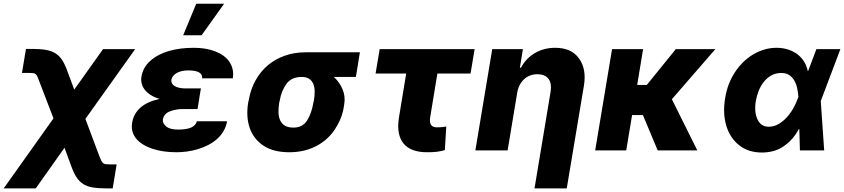

<svg xmlns="http://www.w3.org/2000/svg" viewBox="-76 -810 4546 1034"><path d="M-56.1 204.5 212 -172.6 136 -370.7Q130 -387.8 125.7 -397Q121.4 -406.2 115.8 -410.9Q110.1 -415.5 101.7 -416.4Q93.4 -417.3 78.8 -417.3H42.3L63.9 -546.5H100.1Q141.7 -546.5 171 -541.4Q200.3 -536.2 221.4 -523.4Q242.5 -510.7 257.3 -488.8Q272 -467 284.4 -433.2L323.9 -327.4L479 -545.5H652L383.9 -169.7L458.8 30.2Q464.8 46.2 469.3 55Q473.7 63.9 479.4 68.5Q485.1 73.2 493.4 74.2Q501.8 75.3 515.6 75.3H552.2L530.9 204.5H494.3Q452.8 204.5 423.7 199.6Q394.5 194.6 373.6 181.8Q352.6 169 337.9 147.4Q323.2 125.7 310.4 92L271.3 -14.2L116.5 204.5Z M635.7 -148.8Q643.5 -197.8 680.4 -230.5Q717.3 -263.1 783.7 -277.3Q756.7 -285.2 736.9 -297.6Q717 -310 704.5 -325.6Q692.1 -341.3 687.3 -359.4Q682.5 -377.5 685.7 -396.7Q693.9 -447.1 733 -481.9Q772.7 -517.4 832.2 -535Q891.7 -552.6 968 -552.6Q1033 -552.6 1083.1 -533.4Q1108 -523.8 1127.3 -509.8Q1146.7 -495.7 1159.3 -477.3Q1171.9 -458.8 1176.8 -436.6Q1181.8 -414.4 1177.9 -388.1H1012.8Q1013.8 -399.9 1008.9 -408Q1003.9 -416.2 993.8 -421.3Q983.7 -426.5 969.3 -428.6Q954.9 -430.8 937.1 -430.8Q916.2 -430.8 900 -426.5Q883.9 -422.2 872.7 -415.1Q861.5 -408 855.1 -399.1Q848.7 -390.3 846.9 -380.7Q844.1 -359.4 864.5 -346.6Q884.9 -333.8 924.7 -333.8H1006L997.9 -286.2H998.2L987.9 -222.7H906.6Q872.2 -222.7 839.8 -210.6Q807.2 -198.5 801.1 -166.9Q798.3 -146.7 818.5 -129.3Q838.4 -112.2 883.5 -112.2Q930.8 -112.2 954.9 -123.9Q979 -135.7 984.4 -157H1147Q1141.7 -126.8 1127 -102.5Q1112.2 -78.1 1090.9 -59.7Q1069.6 -41.2 1043.3 -28.1Q1017 -14.9 988.5 -6.4Q959.9 2.1 930.8 6Q901.6 9.9 874.6 9.9Q800.8 9.9 743.6 -9.2Q715.2 -18.8 693.2 -32.7Q671.2 -46.5 657 -64.1Q642.8 -81.7 637.1 -103Q631.4 -124.3 635.7 -148.8ZM910.5 -620 980.8 -789.8H1131L1009.6 -620Z M1260.7 -258.5 1263.5 -269.9Q1273.4 -328.8 1299.9 -376.6Q1326.3 -424.4 1366.1 -458.1Q1405.9 -491.8 1457.7 -510.1Q1509.6 -528.4 1570.3 -528.4H1862.2L1840.6 -395.6H1721.9Q1736.9 -382.1 1748.6 -365.6Q1760.3 -349.1 1768.5 -329.9Q1785.2 -290.1 1777.7 -248.6L1776.3 -238.6Q1771 -202.1 1758 -170.8Q1745 -139.6 1725.9 -110.8Q1706.7 -82.7 1681.3 -60.4Q1655.9 -38 1625.2 -22.4Q1594.5 -6.7 1558.6 1.6Q1522.7 9.9 1482.2 9.9Q1396.7 9.9 1343.4 -25.2Q1316.4 -43 1297.8 -67.1Q1279.1 -91.3 1268.8 -120.9Q1258.5 -150.6 1256.4 -185.2Q1254.3 -219.8 1260.7 -258.5ZM1504.3 -122.9Q1554.7 -122.9 1578.5 -162.3Q1602.6 -201.7 1611.9 -258.5L1614.7 -269.9Q1619 -295.5 1618.6 -318.2Q1618.3 -340.9 1611.2 -358.1Q1604 -375.4 1589 -385.5Q1573.9 -395.6 1548.3 -395.6Q1494 -395.6 1466.6 -358.3Q1439.3 -320.3 1430.8 -269.9L1427.9 -258.5Q1423.3 -230.1 1423.8 -205.4Q1424.4 -180.8 1432.7 -162.3Q1441.1 -143.8 1458.3 -133.3Q1475.5 -122.9 1504.3 -122.9Z M1968.8 -545.5H2480.1L2458.1 -414.1H2279.5L2240.4 -176.5Q2232.6 -124.3 2276.3 -124.3Q2285.2 -124.3 2291.7 -124.6Q2298.3 -125 2304 -125.5Q2309.7 -126.1 2315.2 -126.8Q2320.7 -127.5 2327.4 -128.6L2319.6 -1.4Q2308.2 1.8 2297.4 3.9Q2286.6 6 2275.2 7.5Q2263.8 8.9 2251.1 9.4Q2238.3 9.9 2223 9.9Q2180.4 9.9 2148.6 -1.8Q2116.8 -13.5 2097.5 -36.9Q2078.1 -60.4 2071.6 -95.2Q2065 -130 2072.4 -176.1L2111.5 -414.1H1946.7Z M2574.9 -545.5H2740.1L2723.7 -445.3H2729.8Q2742.9 -470.5 2761.9 -490.4Q2780.9 -510.3 2804.5 -524.1Q2828.1 -538 2855.6 -545.3Q2883.2 -552.6 2913.4 -552.6Q2956.3 -552.6 2988.3 -538.9Q3020.2 -525.2 3041.5 -496.4Q3083.8 -438.6 3068.5 -347.7L2976.2 204.5H2802.6L2888.8 -313.6Q2896.7 -360.4 2878 -385.3Q2859.4 -410.2 2817.5 -410.2Q2797.2 -410.2 2779.1 -403.4Q2761 -396.7 2747 -383.9Q2733 -371.1 2723.2 -352.8Q2713.4 -334.5 2709.5 -311.1L2657.7 0H2484Z M3220.2 -545.5H3387.4L3355.5 -352.6H3407.3L3563.6 -545.5H3776.6L3542.3 -275.6L3679.3 0H3465.9L3386.4 -190.3H3328.1L3296.5 0H3129.3Z M3829.2 -282Q3835.9 -322.8 3849.4 -357.8Q3862.9 -392.8 3883.9 -424Q3902.7 -452.1 3926.8 -475.7Q3951 -499.3 3979.2 -516.3Q4007.5 -533.4 4039.6 -543Q4071.7 -552.6 4106.2 -552.6Q4136.4 -552.6 4163.9 -544.6Q4191.4 -536.6 4213.8 -521Q4236.2 -505.3 4251.8 -482.1Q4267.4 -458.8 4274.1 -427.9H4276.3L4320.7 -545.5H4449.9L4346.2 -271.3L4344.1 -266.3L4362.6 0H4231.9L4228.7 -114.7L4225.9 -114.3Q4210.9 -86.6 4191.8 -64.5Q4172.6 -42.3 4147 -24.1Q4119.3 -4.6 4089.5 3.4Q4059.7 11.4 4026.3 11.4Q3956 11.4 3906.2 -26.6Q3881.7 -45.5 3864 -71.7Q3846.2 -98 3836.1 -130.5Q3826 -163 3824 -201.2Q3822.1 -239.3 3829.2 -282ZM4003.9 -166.2Q4022.4 -127.5 4063.9 -127.5Q4092 -127.5 4116.7 -141.9Q4141.3 -156.2 4161.4 -178.4Q4181.5 -200.6 4196.2 -226.7Q4210.9 -252.8 4219.1 -276.3L4223.7 -288.7Q4221.9 -313.2 4216.8 -336.5Q4211.6 -359.7 4201 -377.5Q4190.3 -395.2 4173.7 -406.1Q4157 -416.9 4131.7 -416.9Q4100.9 -416.9 4077.2 -403.4Q4053.6 -389.9 4036.8 -368.3Q4019.9 -346.6 4009.4 -319.6Q3998.9 -292.6 3994.3 -265.6Q3984.7 -204.9 4003.9 -166.2Z"/></svg>

Font: Inter P Extra Bold
Style: Italic
Weight: 800
Italic angle: 9.39999°
Designer: Rasmus Andersson
Foundry: rsms
Version: Version 3.018;git-588b23468